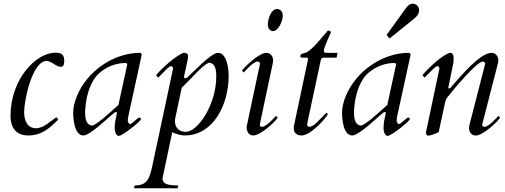

<svg xmlns="http://www.w3.org/2000/svg" viewBox="-20 -729 2768 1052"><path d="M289.1 -86.9C254.9 -64.5 219.7 -26.4 177.2 -26.4C128.9 -26.4 112.3 -70.3 112.3 -114.7C112.3 -179.7 156.7 -395 235.8 -395C263.7 -395 285.6 -362.8 314.9 -362.8C330.1 -362.8 332 -384.8 332 -395C332 -429.7 316.9 -440.4 284.2 -440.4C176.3 -440.4 37.6 -294.4 37.6 -93.8C37.6 -32.7 65.4 13.2 134.8 13.2C208.5 13.2 252.9 -27.3 299.3 -74.2Z M632.3 15.1C650.9 15.1 752 -64.5 752 -76.2C752 -81.5 749 -85 744.1 -85C733.4 -85 704.6 -49.3 692.9 -49.3C686.5 -49.3 680.2 -59.1 680.2 -67.9C680.2 -73.7 682.1 -87.9 682.1 -87.9L755.9 -425.8C755.9 -431.6 755.9 -439.5 747.6 -439.5C600.6 -439.5 457 -337.9 401.4 -202.6C390.1 -175.3 380.9 -141.6 380.9 -111.8C380.9 -77.1 387.7 13.2 437 13.2C474.6 13.2 578.1 -89.8 605.5 -110.4C609.9 -113.8 613.3 -115.7 616.2 -115.7C620.1 -115.7 620.1 -110.8 620.1 -107.9C617.2 -84 608.4 -68.8 608.4 -26.4C608.4 -12.2 612.3 4.4 623 13.2C625.5 15.1 628.4 15.1 632.3 15.1ZM446.3 -116.7C449.2 -176.8 461.4 -240.7 493.7 -292.5C527.3 -347.2 600.6 -383.8 664.1 -383.8C669.9 -383.8 677.2 -382.8 677.2 -376L628.9 -153.8C564.9 -97.2 530.8 -63 488.3 -41C448.2 -41 446.3 -88.9 446.3 -116.7Z M815.4 176.3C799.3 250.5 787.1 287.1 717.8 287.1L714.4 302.7H953.1L956.5 287.1C901.9 287.1 870.6 279.8 870.6 250C870.6 246.1 871.6 242.2 872.6 237.3L923.8 -4.9C949.7 8.8 978 13.2 991.7 13.2C1147 13.2 1232.9 -152.8 1232.9 -314.5C1232.9 -349.1 1223.6 -439.5 1174.3 -439.5C1136.7 -439.5 1033.2 -328.1 1007.3 -305.7C1003.4 -302.2 1001 -300.3 993.2 -300.3C989.7 -300.3 988.3 -304.7 988.3 -308.6C988.3 -310.1 988.3 -311.5 988.8 -313L1002.9 -376C1006.8 -392.6 1010.7 -413.6 1010.7 -421.9C1010.7 -434.1 999 -439.5 991.2 -439.5C983.9 -439.5 981 -438 970.7 -432.6C921.4 -407.2 843.8 -331.5 835.4 -315.9L847.2 -303.7C883.8 -341.3 906.7 -366.7 916.5 -366.7C924.3 -366.7 927.7 -360.8 927.7 -353V-351.1ZM1165 -309.6C1165 -159.7 1066.4 -6.8 998 -6.8C950.7 -6.8 938.5 -41.5 938.5 -65.9C938.5 -72.3 939.5 -76.7 940.4 -82L975.6 -248C1040 -310.1 1080.6 -363.3 1123 -385.3C1163.1 -385.3 1165 -337.4 1165 -309.6Z M1475.1 -384.8C1476.1 -388.7 1476.6 -392.6 1476.6 -396.5C1476.6 -418 1463.4 -439.5 1439.9 -439.5C1398.9 -439.5 1316.4 -360.4 1306.2 -341.3L1315.4 -332C1325.7 -341.8 1367.2 -391.6 1392.1 -391.6C1398.9 -391.6 1404.3 -386.7 1404.3 -380.9V-378.9L1334 -47.4C1331.5 -36.6 1331.5 -33.7 1331.5 -29.8C1331.5 -8.3 1344.2 13.2 1367.7 13.2C1408.7 13.2 1491.2 -65.4 1501.5 -84.5L1492.2 -93.8C1481.9 -84 1440.4 -34.2 1415.5 -34.2C1408.2 -34.2 1403.8 -38.1 1403.8 -44.9C1403.8 -51.3 1404.3 -50.3 1475.1 -384.8ZM1447.3 -594.7C1447.3 -578.6 1456.5 -558.6 1475.6 -558.6C1507.3 -558.6 1529.3 -617.7 1529.3 -641.6C1529.3 -659.7 1519.5 -679.7 1498.5 -679.7C1462.9 -679.7 1447.8 -621.1 1447.3 -594.7Z M1591.3 -43C1589.8 -36.6 1589.4 -31.2 1589.4 -26.4C1589.4 2.4 1609.4 13.2 1632.8 13.2C1683.6 13.2 1770.5 -85.9 1776.4 -104.5L1769.5 -111.8L1715.3 -57.6C1702.6 -44.9 1687.5 -34.7 1674.8 -34.7C1669.4 -34.7 1663.1 -38.1 1663.1 -45.9C1663.1 -47.4 1663.1 -51.3 1668.9 -78.6L1736.8 -396C1739.3 -408.2 1743.7 -413.1 1753.4 -413.1H1824.2L1829.6 -439.5H1766.1C1756.3 -439.5 1754.4 -445.3 1754.4 -450.2V-452.1C1757.8 -478.5 1783.7 -527.3 1794.4 -554.7C1791 -557.1 1782.2 -561.5 1777.3 -562.5C1755.4 -540.5 1694.8 -455.1 1653.3 -439.5C1642.6 -435.5 1625.5 -436 1625.5 -421.9C1625.5 -414.1 1631.3 -413.1 1638.2 -413.1H1660.2C1664.6 -413.1 1667.5 -411.6 1667.5 -405.8C1667.5 -403.8 1667 -400.9 1666.5 -397.9Z M2105.5 15.1C2124 15.1 2225.1 -64.5 2225.1 -76.2C2225.1 -81.5 2222.2 -85 2217.3 -85C2206.5 -85 2177.7 -49.3 2166 -49.3C2159.7 -49.3 2153.3 -59.1 2153.3 -67.9C2153.3 -73.7 2155.3 -87.9 2155.3 -87.9L2229 -425.8C2229 -431.6 2229 -439.5 2220.7 -439.5C2073.7 -439.5 1930.2 -337.9 1874.5 -202.6C1863.3 -175.3 1854 -141.6 1854 -111.8C1854 -77.1 1860.8 13.2 1910.2 13.2C1947.8 13.2 2051.3 -89.8 2078.6 -110.4C2083 -113.8 2086.4 -115.7 2089.4 -115.7C2093.3 -115.7 2093.3 -110.8 2093.3 -107.9C2090.3 -84 2081.5 -68.8 2081.5 -26.4C2081.5 -12.2 2085.4 4.4 2096.2 13.2C2098.6 15.1 2101.6 15.1 2105.5 15.1ZM1919.4 -116.7C1922.4 -176.8 1934.6 -240.7 1966.8 -292.5C2000.5 -347.2 2073.7 -383.8 2137.2 -383.8C2143.1 -383.8 2150.4 -382.8 2150.4 -376L2102.1 -153.8C2038.1 -97.2 2003.9 -63 1961.4 -41C1921.4 -41 1919.4 -88.9 1919.4 -116.7ZM2111.3 -521C2112.3 -520 2112.3 -519.5 2114.7 -519.5C2116.2 -519.5 2116.7 -520 2118.2 -521L2249.5 -627C2262.7 -637.7 2276.4 -652.8 2276.4 -672.9C2276.4 -691.9 2261.2 -709 2241.2 -709C2229.5 -709 2216.8 -701.7 2204.6 -685.1L2100.6 -541C2099.6 -540 2098.6 -539.1 2098.6 -538.1C2098.6 -537.1 2099.6 -536.1 2100.6 -535.2Z M2709 -384.8C2710 -389.2 2710.4 -393.6 2710.4 -397.9C2710.4 -422.9 2693.4 -439.5 2673.8 -439.5C2608.9 -439.5 2503.4 -310.1 2456.1 -256.8C2451.2 -251 2446.3 -244.1 2440.9 -244.1C2438.5 -244.1 2436.5 -245.6 2436.5 -249.5C2462.9 -378.4 2462.9 -378.9 2462.9 -378.9C2463.9 -384.8 2465.8 -396.5 2465.8 -406.7C2465.8 -423.3 2461.9 -439.5 2448.2 -439.5C2441.4 -439.5 2438 -438 2427.7 -432.6C2378.4 -407.2 2303.2 -331.5 2294.9 -315.9L2306.6 -303.7C2343.3 -341.3 2366.2 -366.7 2376 -366.7C2383.8 -366.7 2387.2 -360.8 2387.2 -353V-351.1L2321.8 -41.5C2320.3 -34.2 2314 -7.8 2314 0C2314 6.8 2318.4 14.2 2327.6 14.2C2337.9 14.2 2367.7 3.4 2383.8 -5.4L2418.9 -168C2422.9 -186.5 2428.7 -192.4 2433.6 -198.7C2464.4 -239.3 2592.3 -390.6 2624.5 -391.6C2631.3 -391.6 2638.2 -386.7 2638.2 -380.9V-378.9L2551.3 -41C2550.3 -36.6 2549.8 -32.2 2549.8 -27.8C2549.8 -2.9 2566.9 13.7 2586.4 13.7C2627.4 13.7 2710 -65.4 2720.2 -84.5L2710.9 -93.8C2700.7 -84 2659.2 -34.2 2634.3 -34.2C2627.4 -34.2 2622.1 -39.1 2622.1 -44.9V-46.9Z"/></svg>

Font: Cardo
Style: Italic
Weight: 400
Designer: David J. Perry
Foundry: David J. Perry
Version: Version 0.99